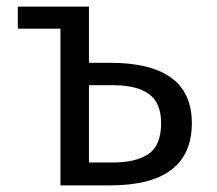

<svg xmlns="http://www.w3.org/2000/svg" viewBox="-20 -560 655 580"><path d="M248.7 -540V-370.3H312.3Q559.5 -370.3 559.5 -188.2Q559.5 0 312.3 0H162.6V-473.3H33.8V-540ZM248.7 -302.6V-69.2H322.1Q390.8 -69.2 428.7 -94.9Q466.7 -120.5 466.7 -188.2Q466.7 -249.2 430 -275.9Q393.3 -302.6 322.6 -302.6Z"/></svg>

Font: Fira Code
Style: Regular
Weight: 400
Designer: Carrois Corporate, Edenspiekermann AG, Nikita Prokopov
Foundry: Carrois Corporate, Edenspiekermann AG, Nikita Prokopov
Version: Version 5.002